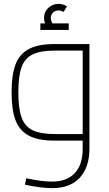

<svg xmlns="http://www.w3.org/2000/svg" viewBox="-20 -728 563 994"><path d="M443 -500V42Q443 137 393.5 191.5Q344 246 249 246Q192 246 109 228L116 195Q195 212 249 212Q326 212 367 168.5Q408 125 408 42V0H263Q176 0 128 -26.5Q80 -53 60 -106.5Q40 -160 40 -250Q40 -340 60 -393.5Q80 -447 128 -473.5Q176 -500 263 -500ZM408 -34V-466H263Q190 -466 149.5 -446.5Q109 -427 92 -381Q75 -335 75 -250Q75 -165 92 -119Q109 -73 149.5 -53.5Q190 -34 263 -34ZM336 -607V-573H189V-607H213Q208 -622 208 -635Q208 -667 230.5 -687.5Q253 -708 283 -708Q306 -708 327 -695L309 -666Q296 -674 284 -674Q266 -674 254.5 -663Q243 -652 243 -634Q243 -621 252 -607Z"/></svg>

Font: Cairo ExtraLight
Style: Regular
Weight: 275
Designer: Mohamed Gaber, Accademia di Belle Arti di Urbino and others
Foundry: Kief Type Foundry, Accademia di Belle Arti di Urbino and others
Version: Version 3.011